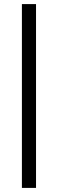

<svg xmlns="http://www.w3.org/2000/svg" viewBox="-20 -750 283 938"><path d="M156 -730V168H87V-730Z"/></svg>

Font: Work Sans
Style: Regular
Weight: 400
Designer: Wei Huang
Foundry: Wei Huang
Version: Version 1.032;PS 001.032;hotconv 1.0.70;makeotf.lib2.5.58329